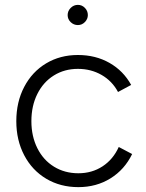

<svg xmlns="http://www.w3.org/2000/svg" viewBox="-20 -757 600 789"><path d="M47 -259Q47 -338 79.5 -400Q112 -462 169.5 -496.5Q227 -531 300 -531Q373 -531 430 -498.5Q487 -466 519 -408L465 -379Q441 -424 397.5 -449Q354 -474 300 -474Q245 -474 201.5 -447Q158 -420 133.5 -371Q109 -322 109 -259Q109 -197 133.5 -148Q158 -99 202 -72Q246 -45 302 -45Q358 -45 401.5 -73.5Q445 -102 468 -153L523 -124Q492 -60 434 -24Q376 12 302 12Q228 12 170 -22.5Q112 -57 79.5 -119Q47 -181 47 -259ZM258 -695Q258 -712 270.5 -724.5Q283 -737 300 -737Q317 -737 329 -724.5Q341 -712 341 -695Q341 -679 329 -666.5Q317 -654 300 -654Q283 -654 270.5 -666Q258 -678 258 -695Z"/></svg>

Font: 寒蝉端黑体 Light
Style: Regular
Weight: 300
Designer: ChillDuanSans {Warren2060}; 
Source Han Sans {Ryoko NISHIZUKA 西塚涼子 (kana, bopomofo & ideographs); Paul D. Hunt (Latin, G
Foundry: ChillType&Adobe
Version: Version 1.300;Glyphs 3.3 (3306)